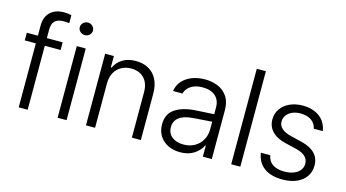

<svg xmlns="http://www.w3.org/2000/svg" viewBox="-82 -1050 2473 1373"><g transform="rotate(15 1154.0 -364.0)"><path d="M293.9 -473.6H176.8V0H110.4V-473.6H28.3V-530.3H110.4V-606.4Q110.4 -668.9 147.2 -704.6Q184.1 -740.2 249 -740.2Q274.4 -740.2 303.7 -734.4V-674.8Q288.1 -677.7 262.7 -677.7Q218.8 -677.7 197.8 -657Q176.8 -636.2 176.8 -592.8V-530.3H293.9Z M398.4 -530.3H464.8V0H398.4ZM383.8 -667Q383.8 -686 398.2 -700Q412.6 -713.9 432.6 -713.9Q452.6 -713.9 467 -700Q481.4 -686 481.4 -667Q481.4 -647.9 467 -634.5Q452.6 -621.1 432.6 -621.1Q412.6 -621.1 398.2 -634.5Q383.8 -647.9 383.8 -667Z M675.8 0H608.4V-530.3H672.9V-446.3H678.7Q698.2 -488.8 738 -512.9Q777.8 -537.1 835 -537.1Q889.2 -537.1 929.7 -514.6Q970.2 -492.2 992.4 -448.5Q1014.6 -404.8 1014.6 -342.8V0H948.2V-337.9Q948.2 -380.4 932.4 -411.6Q916.5 -442.9 887 -459.7Q857.4 -476.6 817.4 -476.6Q776.4 -476.6 744.1 -458.7Q711.9 -440.9 693.8 -407.5Q675.8 -374 675.8 -329.1Z M1327.1 -305.7Q1361.3 -308.1 1403.1 -310.3Q1444.8 -312.5 1473.6 -314V-364.3Q1473.6 -418 1440.2 -448.2Q1406.7 -478.5 1344.7 -478.5Q1293.5 -478.5 1259.5 -456.8Q1225.6 -435.1 1215.8 -398.4H1146.5Q1151.9 -439.9 1179 -471.7Q1206.1 -503.4 1250 -520.8Q1293.9 -538.1 1348.6 -538.1Q1394.5 -538.1 1437.7 -522.2Q1481 -506.3 1510.5 -466.3Q1540 -426.3 1540 -358.4V0H1473.6V-82H1469.7Q1451.2 -43 1409.7 -15.6Q1368.2 11.7 1306.6 11.7Q1257.8 11.7 1218 -7.3Q1178.2 -26.4 1155 -62.5Q1131.8 -98.6 1131.8 -148.4Q1131.8 -224.1 1184.8 -261.2Q1237.8 -298.3 1327.1 -305.7ZM1316.4 -47.9Q1363.8 -47.9 1399.4 -68.6Q1435.1 -89.4 1454.3 -124.5Q1473.6 -159.7 1473.6 -202.1V-258.8L1336.9 -249Q1267.1 -244.1 1232.7 -217.8Q1198.2 -191.4 1198.2 -145.5Q1198.2 -99.6 1231 -73.7Q1263.7 -47.9 1316.4 -47.9Z M1751 0H1683.6V-707H1751Z M2069.3 -479.5Q2035.2 -479.5 2008.5 -467.8Q1981.9 -456.1 1967 -435.5Q1952.1 -415 1952.1 -389.6Q1952.1 -327.6 2046.9 -304.7L2127.9 -285.2Q2261.7 -252 2261.7 -144.5Q2261.7 -99.1 2238 -64Q2214.4 -28.8 2169.7 -9Q2125 10.7 2063.5 10.7Q1978.5 10.7 1928 -26.9Q1877.4 -64.5 1867.2 -134.8H1936.5Q1944.3 -91.8 1976.3 -69.8Q2008.3 -47.9 2062.5 -47.9Q2102.1 -47.9 2131.8 -59.3Q2161.6 -70.8 2178 -91.8Q2194.3 -112.8 2194.3 -140.6Q2194.3 -205.1 2102.5 -226.6L2021.5 -246.1Q1955.1 -261.2 1919.9 -297.6Q1884.8 -334 1884.8 -386.7Q1884.8 -430.2 1908.4 -464.6Q1932.1 -499 1974.9 -518.6Q2017.6 -538.1 2072.3 -538.1Q2123.5 -537.6 2162.8 -520.3Q2202.1 -502.9 2225.6 -471.4Q2249 -439.9 2254.9 -398.4H2188.5Q2179.7 -437 2149.4 -458.3Q2119.1 -479.5 2069.3 -479.5Z"/></g></svg>

Font: Pretendard Std Light
Style: Regular
Weight: 300
Designer: Base glyphs from Inter by Rasmus Andersson; Hangeul glyphs from Noto Sans CJK(Source Han Sans) by Jang Soo-young and Kan
Foundry: Kil Hyung-jin
Version: Version 1.309